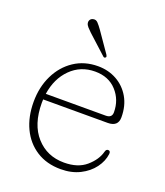

<svg xmlns="http://www.w3.org/2000/svg" viewBox="-122 -718 698 812"><g transform="rotate(20 227.0 -312.0)"><path d="M412.5 -283.5Q412.5 -241.5 366 -241.5H75.5Q75 -234 75 -226Q75 -129 123.8 -74.8Q172.5 -20.5 249 -20.5Q311.5 -20.5 348.2 -52.2Q385 -84 395 -122Q398 -134.5 407 -134.5Q418.5 -134.5 417 -120Q413 -87 390.8 -57Q368.5 -27 331.2 -8.2Q294 10.5 245.5 10.5Q182 10.5 136 -19Q90 -48.5 65.5 -100Q41 -151.5 41 -218.5Q41 -285 67 -338.2Q93 -391.5 139.2 -422.2Q185.5 -453 246.5 -453Q293 -453 330.8 -432Q368.5 -411 390.5 -373Q412.5 -335 412.5 -283.5ZM242.5 -427.5Q177.5 -427.5 133 -383.2Q88.5 -339 78 -267.5H347.5Q375.5 -267.5 375.5 -292.5Q375.5 -348.5 339.5 -388Q303.5 -427.5 242.5 -427.5ZM200 -600.5 262 -511Q264 -508 265 -504.5Q266 -501 263 -498.5Q258 -494 252.5 -499L168.5 -575.5Q159 -584.5 151.5 -592.8Q144 -601 142.5 -609.5Q141 -618 145.5 -624.8Q150 -631.5 159 -633Q170.5 -635.5 179.2 -626.5Q188 -617.5 200 -600.5Z"/></g></svg>

Font: Fraunces 72pt SuperSoft Thin
Style: Regular
Weight: 100
Version: Version 1.000;[b76b70a41]